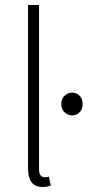

<svg xmlns="http://www.w3.org/2000/svg" viewBox="-20 -739 350 767"><path d="M151 8Q131 8 118 0Q105 -8 98.5 -25Q92 -42 92 -68V-719H136V-62Q136 -45 142.5 -38Q149 -31 159 -31Q162 -31 165.5 -31.5Q169 -32 175 -33L183 2Q176 5 168.5 6.5Q161 8 151 8ZM268 -278Q252 -278 238.5 -290Q225 -302 225 -323Q225 -345 238.5 -357Q252 -369 268 -369Q285 -369 297.5 -357Q310 -345 310 -323Q310 -302 297.5 -290Q285 -278 268 -278Z"/></svg>

Font: Source Sans 3 ExtraLight Light
Style: Regular
Weight: 300
Version: Version 3.052;hotconv 1.1.0;makeotfexe 2.6.0